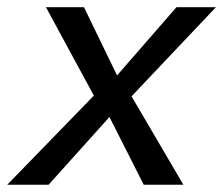

<svg xmlns="http://www.w3.org/2000/svg" viewBox="-36 -510 616 530"><path d="M470.2 0H360.8L266.1 -187L98.1 0H-16.1L223.1 -246.1L90.8 -490.2H195.8L287.1 -301.8L451.2 -490.2H560.1L327.1 -244.1Z"/></svg>

Font: Code New Roman
Style: Italic
Weight: 400
Italic angle: -11°
Monospace: yes
Designer: Sam Radian
Foundry: Code New Roman
Version: Version 1.508 October 19, 2014